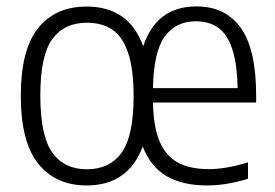

<svg xmlns="http://www.w3.org/2000/svg" viewBox="-20 -570 859 600"><path d="M780.5 -249.5H458Q459.5 -172.5 479.2 -127Q499 -81.5 536.8 -61.5Q574.5 -41.5 633 -41.5Q685.5 -41.5 755 -62.5V-11.5Q688.5 9.5 627 9.5Q550 9.5 500.2 -19.8Q450.5 -49 426 -112Q380.5 9.5 250.5 9.5Q154 9.5 99.5 -58.5Q45 -126.5 45 -270.5Q45 -414.5 99 -482Q153 -549.5 250.5 -549.5Q383 -549.5 427.5 -425.5Q469 -550 594 -550Q684 -550 732.2 -483.2Q780.5 -416.5 780.5 -270ZM458 -294.5H722.5Q721 -373 705 -419Q689 -465 660.8 -484.2Q632.5 -503.5 592 -503.5Q529.5 -503.5 494.8 -455.8Q460 -408 458 -294.5ZM397.5 -269Q397.5 -355 380 -405.8Q362.5 -456.5 330.2 -477.8Q298 -499 251.5 -499Q180.5 -499 143.2 -447.5Q106 -396 106 -272Q106 -146 143.2 -93.5Q180.5 -41 251.5 -41Q322.5 -41 360 -93Q397.5 -145 397.5 -269Z"/></svg>

Font: Encode Sans Semi Condensed Light
Style: Regular
Weight: 300
Width: 4
Designer: Multiple Designers
Foundry: Impallari Type
Version: Version 2.000